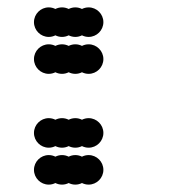

<svg xmlns="http://www.w3.org/2000/svg" viewBox="-20 -500 472 520"><path d="M72 -40C72 -18 90 0 112 0C118.5 0 124.6 -1.6 130 -4.3C135.4 -1.6 141.5 0 148 0C154.5 0 160.6 -1.6 166 -4.3C171.4 -1.6 177.5 0 184 0C190.5 0 196.6 -1.6 202 -4.3C207.4 -1.6 213.5 0 220 0C242 0 260 -18 260 -40C260 -62 242 -80 220 -80C213.5 -80 207.4 -78.4 202 -75.7C196.6 -78.4 190.5 -80 184 -80C177.5 -80 171.4 -78.4 166 -75.7C160.6 -78.4 154.5 -80 148 -80C141.5 -80 135.4 -78.4 130 -75.7C124.6 -78.4 118.5 -80 112 -80C90 -80 72 -62 72 -40ZM72 -140C72 -118 90 -100 112 -100C118.5 -100 124.6 -101.6 130 -104.3C135.4 -101.6 141.5 -100 148 -100C154.5 -100 160.6 -101.6 166 -104.3C171.4 -101.6 177.5 -100 184 -100C190.5 -100 196.6 -101.6 202 -104.3C207.4 -101.6 213.5 -100 220 -100C242 -100 260 -118 260 -140C260 -162 242 -180 220 -180C213.5 -180 207.4 -178.4 202 -175.7C196.6 -178.4 190.5 -180 184 -180C177.5 -180 171.4 -178.4 166 -175.7C160.6 -178.4 154.5 -180 148 -180C141.5 -180 135.4 -178.4 130 -175.7C124.6 -178.4 118.5 -180 112 -180C90 -180 72 -162 72 -140ZM72 -340C72 -318 90 -300 112 -300C118.5 -300 124.6 -301.6 130 -304.3C135.4 -301.6 141.5 -300 148 -300C154.5 -300 160.6 -301.6 166 -304.3C171.4 -301.6 177.5 -300 184 -300C190.5 -300 196.6 -301.6 202 -304.3C207.4 -301.6 213.5 -300 220 -300C242 -300 260 -318 260 -340C260 -362 242 -380 220 -380C213.5 -380 207.4 -378.4 202 -375.7C196.6 -378.4 190.5 -380 184 -380C177.5 -380 171.4 -378.4 166 -375.7C160.6 -378.4 154.5 -380 148 -380C141.5 -380 135.4 -378.4 130 -375.7C124.6 -378.4 118.5 -380 112 -380C90 -380 72 -362 72 -340ZM72 -440C72 -418 90 -400 112 -400C118.5 -400 124.6 -401.6 130 -404.3C135.4 -401.6 141.5 -400 148 -400C154.5 -400 160.6 -401.6 166 -404.3C171.4 -401.6 177.5 -400 184 -400C190.5 -400 196.6 -401.6 202 -404.3C207.4 -401.6 213.5 -400 220 -400C242 -400 260 -418 260 -440C260 -462 242 -480 220 -480C213.5 -480 207.4 -478.4 202 -475.7C196.6 -478.4 190.5 -480 184 -480C177.5 -480 171.4 -478.4 166 -475.7C160.6 -478.4 154.5 -480 148 -480C141.5 -480 135.4 -478.4 130 -475.7C124.6 -478.4 118.5 -480 112 -480C90 -480 72 -462 72 -440Z"/></svg>

Font: Dotrice Condensed
Style: Bold
Weight: 700
Width: 2
Monospace: yes
Designer: Paul Flo Williams
Foundry: His Deeds Are Dust
Version: Version 1.001